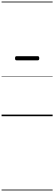

<svg xmlns="http://www.w3.org/2000/svg" viewBox="-20 -1468 685 2426"><path d="M189 -706Q178 -706 174 -712.5Q170 -719 170 -731Q170 -744 174 -751Q178 -758 189 -758H457Q468 -758 472 -751Q476 -744 476 -731Q476 -719 472 -712.5Q468 -706 457 -706ZM0 928H645V938H0ZM0 -20H645V0H0ZM0 -505H645V-500H0ZM0 -1448H645V-1438H0Z"/></svg>

Font: Playwrite ID Guides
Style: Regular
Weight: 400
Designer: Veronika Burian, José Scaglione
Foundry: TypeTogether
Version: Version 1.003